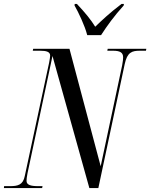

<svg xmlns="http://www.w3.org/2000/svg" viewBox="-49 -964 770 984"><path d="M398 -784H469C500 -832 536 -882 585 -936L586 -944H574C513 -898 471 -858 439 -827C416 -864 390 -896 345 -944H334L333 -936C353 -901 386 -832 398 -784ZM-29 0H167L169 -10H146C107 -10 87 -17 87 -37C87 -45 88 -56 92 -76L220 -677L409 0H455L590 -635C603 -697 628 -704 668 -704H699L701 -714H503L501 -704H530C566 -704 582 -695 582 -670C582 -662 581 -650 577 -629L467 -112L307 -714H121L119 -704H156C188 -704 208 -699 208 -679C208 -672 206 -662 203 -644L78 -62C69 -16 42 -10 2 -10H-28Z"/></svg>

Font: Noto Serif Display ExtraCondensed Medium
Style: Italic
Weight: 500
Width: 2
Italic angle: -12°
Designer: Monotype Design Team
Foundry: Monotype Imaging Inc.
Version: Version 2.009